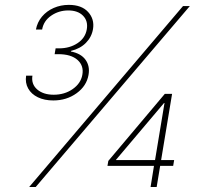

<svg xmlns="http://www.w3.org/2000/svg" viewBox="-20 -752 792 772"><path d="M194.3 -348.1Q158.7 -348.1 132.3 -360.8Q106 -373.5 93.3 -396.2Q80.6 -418.9 85 -447.8H110.4Q105 -413.6 129.6 -392.3Q154.3 -371.1 195.8 -371.1Q239.7 -371.1 272.2 -393.8Q304.7 -416.5 311 -450.7Q317.9 -487.3 292 -510.7Q266.1 -534.2 214.4 -534.2H199.7L203.6 -557.6H217.8Q260.3 -557.6 291.7 -578.4Q323.2 -599.1 329.1 -634.8Q334.5 -668 313.7 -689Q293 -710 254.4 -710Q216.3 -710 185.8 -689Q155.3 -668 149.4 -633.3H124.5Q129.9 -662.6 148.7 -685.1Q167.5 -707.5 195.8 -720Q224.1 -732.4 256.8 -732.4Q308.1 -732.4 334.2 -703.9Q360.4 -675.3 354 -635.3Q348.6 -603 325.4 -579.6Q302.2 -556.2 265.6 -547.4L265.1 -544.9Q305.7 -537.1 324 -511.5Q342.3 -485.8 335.9 -450.7Q328.1 -406.2 288.1 -377.2Q248 -348.1 194.3 -348.1ZM97.2 0 715.8 -727.5H743.2L123.5 0ZM412.1 -85 415.5 -105 642.6 -374.5H658.2L652.8 -337.9H639.6L446.8 -109.9L446.3 -108.4H680.2L676.3 -85ZM585.4 0 600.1 -91.3 602.1 -100.6 647.5 -374.5H671.9L609.9 0Z"/></svg>

Font: Inter 20pt Thin
Style: Italic
Weight: 250
Italic angle: -9.3988°
Version: Version 4.001;git-66647c0bb